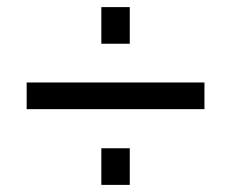

<svg xmlns="http://www.w3.org/2000/svg" viewBox="-20 -520 654 540"><path d="M55 -288H555V-213H55ZM265 -103H345V0H265ZM265 -500H345V-397H265Z"/></svg>

Font: Eudoxus Sans
Style: Regular
Weight: 400
Designer: Stijn de Vries
Foundry: tokotype
Version: Version 2.005